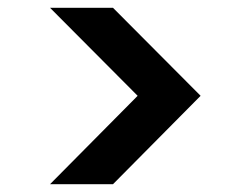

<svg xmlns="http://www.w3.org/2000/svg" viewBox="-20 -604 640 491"><path d="M108 -133 332 -359 108 -584H269L493 -359L269 -133Z"/></svg>

Font: Rethink Sans
Style: Bold
Weight: 700
Designer: The Rethink Sans project authors (Hans Thiessen). DM Sans designed by Colophon Foundry.
Foundry: Rethink Communications LLC
Version: Version 1.001